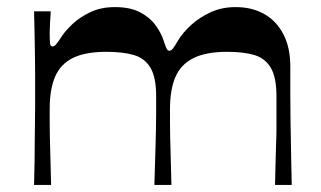

<svg xmlns="http://www.w3.org/2000/svg" viewBox="-20 -521 905 541"><path d="M76 0Q77 -40 77.5 -71.5Q78 -103 78 -129Q78 -155 78.5 -177Q79 -199 79 -219.5Q79 -240 79 -261Q79 -286 79 -311.5Q79 -337 78.5 -364.5Q78 -392 77.5 -422.5Q77 -453 76 -489H123Q122 -472 121 -456.5Q120 -441 120 -430Q120 -407 121 -398.5Q122 -390 128 -390Q133 -390 138.5 -396.5Q144 -403 155 -420Q165 -435 184.5 -453.5Q204 -472 234 -486.5Q264 -501 304 -501Q346 -501 373.5 -487Q401 -473 417.5 -451Q434 -429 442 -404Q447 -388 450 -383Q453 -378 457 -378Q462 -378 467 -384Q472 -390 483 -409Q496 -430 519 -451Q542 -472 573.5 -486.5Q605 -501 644 -501Q690 -501 724.5 -481.5Q759 -462 778.5 -424.5Q798 -387 798 -334Q798 -288 798 -252.5Q798 -217 798.5 -187.5Q799 -158 799.5 -130Q800 -102 800.5 -70.5Q801 -39 802 0H755Q756 -37 756.5 -65.5Q757 -94 758 -117Q759 -140 759 -160.5Q759 -181 759 -202.5Q759 -224 759 -250Q759 -303 743 -330Q727 -357 696.5 -366Q666 -375 620 -375Q560 -375 524.5 -357Q489 -339 474 -303.5Q459 -268 459 -214Q459 -195 459 -176.5Q459 -158 459.5 -134.5Q460 -111 461 -79Q462 -47 463 0H415Q416 -37 417 -65.5Q418 -94 418.5 -117Q419 -140 419.5 -160.5Q420 -181 420 -202.5Q420 -224 420 -250Q420 -303 404 -330Q388 -357 357 -366Q326 -375 280 -375Q221 -375 186 -358Q151 -341 135.5 -305.5Q120 -270 120 -214Q120 -195 120 -176.5Q120 -158 120.5 -134.5Q121 -111 122 -78.5Q123 -46 124 0Z"/></svg>

Font: Ojuju SemiBold
Style: Regular
Weight: 600
Designer: Chisaokwu Joboson, Mirko Velimirovic
Foundry: Udi Foundry
Version: Version 1.000